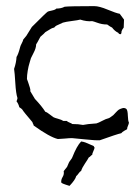

<svg xmlns="http://www.w3.org/2000/svg" viewBox="-20 -458 455 627"><path d="M66 -341 84 -370Q132 -418 136 -420Q137 -421 149 -423.5Q161 -426 164 -430Q180 -430 191 -436Q207 -438 288 -438Q304 -438 331.5 -426.5Q359 -415 371 -413L385 -394L384 -368Q379 -362 377 -356Q377 -342 368 -348L367 -350L366 -351Q355 -356 346 -368Q341 -370 330 -378Q321 -378 313 -379.5Q305 -381 295.5 -384.5Q286 -388 281 -389Q264 -387 242 -394Q235 -392 215 -389.5Q195 -387 185 -384Q182 -382 175.5 -379.5Q169 -377 164.5 -374.5Q160 -372 157 -368Q152 -367 147 -364.5Q142 -362 137 -358.5Q132 -355 128 -353Q125 -349 112 -338Q102 -319 98 -313Q98 -301 89.5 -285Q81 -269 81 -268Q81 -267 77 -254.5Q73 -242 70.5 -227Q68 -212 68 -200Q69 -198 72 -189Q75 -180 77.5 -172Q80 -164 79 -160L94 -135Q116 -112 128 -93Q134 -91 136 -89Q139 -87 145.5 -82Q152 -77 155 -75Q159 -73 170 -70Q181 -67 187 -63H198Q201 -60 207.5 -57.5Q214 -55 216 -53Q236 -53 251 -50Q264 -53 295 -55Q302 -57 314 -63.5Q326 -70 335 -72Q338 -73 342.5 -76.5Q347 -80 350 -82Q352 -84 358 -90.5Q364 -97 367.5 -99.5Q371 -102 379 -104.5Q387 -107 393 -102Q397 -97 397.5 -80Q398 -63 401 -58Q401 -54 398 -47.5Q395 -41 395 -36Q393 -35 386 -31Q379 -27 376 -23Q362 -20 306 0Q294 1 256 -3Q218 -7 215 -7Q207 -7 191.5 -5.5Q176 -4 169 -4Q143 -10 90 -48Q90 -50 88 -53.5Q86 -57 86 -59Q56 -94 53 -100Q52 -102 43 -108Q40 -120 34 -127Q34 -128 35.5 -131.5Q37 -135 37 -138Q32 -153 30 -187Q28 -221 26 -233Q33 -253 34 -272Q40 -281 46 -305Q47 -309 51 -316.5Q55 -324 56 -329ZM199 87 205 73Q207 69 211 64Q215 59 216 56Q231 18 245 4Q253 5 259.5 7.5Q266 10 273.5 13.5Q281 17 286 19Q288 24 289 24Q288 29 284.5 36.5Q281 44 281 48Q279 48 276 51.5Q273 55 270 56Q267 62 257.5 76Q248 90 245 100Q241 102 236.5 108.5Q232 115 229 117Q226 129 207 149Q205 148 194.5 145Q184 142 180 138Q179 129 184.5 120Q190 111 188 101Q189 100 193 94.5Q197 89 199 87Z"/></svg>

Font: FuturaRenner Light
Style: Regular
Weight: 300
Designer: BSozoo
Foundry: BSozoo
Version: Version 1.001;PS 001.001;hotconv 1.0.70;makeotf.lib2.5.58329